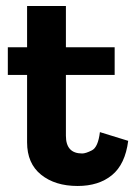

<svg xmlns="http://www.w3.org/2000/svg" viewBox="-20 -608 446 638"><path d="M406 -140Q396 -62 352 -26Q308 10 238 10Q163 10 116.5 -27.5Q70 -65 70 -135V-359H6V-451H70V-588H199V-451H361V-359H199V-157Q199 -98 253 -98Q265 -98 285.5 -108.5Q306 -119 312 -169Z"/></svg>

Font: Zilla Slab Bold
Style: Bold
Weight: 700
Designer: Typotheque.com
Foundry: Typotheque type foundry
Version: Version 1.1; 2017; ttfautohint (v1.6)